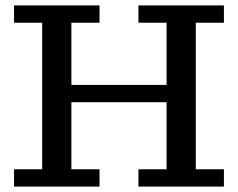

<svg xmlns="http://www.w3.org/2000/svg" viewBox="-20 -690 880 710"><path d="M492 -606V-670H808V-606H704V-64H808V0H492V-64H596V-312H244V-64H348V0H32V-64H136V-606H32V-670H348V-606H244V-376H596V-606Z"/></svg>

Font: Source Serif 4 Caption
Style: Regular
Weight: 400
Designer: Frank Grießhammer
Foundry: Adobe Systems Incorporated
Version: Version 4.004;hotconv 1.0.117;makeotfexe 2.5.65602